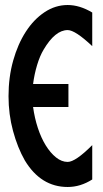

<svg xmlns="http://www.w3.org/2000/svg" viewBox="-20 -740 411 766"><path d="M250 -720Q298 -720 348 -690V-556Q280 -620 250 -620Q200 -620 154 -542Q139 -517 128 -480.5Q117 -444 112 -405H253V-313H112Q118 -269 131 -229.5Q144 -190 162.5 -160Q181 -130 203.5 -112Q226 -94 250 -94Q281 -94 348 -161V-24Q301 6 250 6Q143 6 79 -100Q50 -151 32 -217.5Q14 -284 14 -356Q14 -432 32.5 -498Q51 -564 83 -613.5Q115 -663 158 -691.5Q201 -720 250 -720Z"/></svg>

Font: Fundamental  Brigade Condensed
Style: Regular
Weight: 400
Width: 3
Designer: Peter Wiegel, original typeface by Carl Albert Fahrenwaldt 1901
Foundry: Peter Wiegel
Version: Version 0.000 2012 initial release